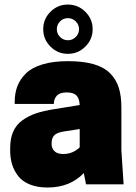

<svg xmlns="http://www.w3.org/2000/svg" viewBox="-20 -814 600 848"><path d="M359.9 0 350.1 -49.8Q289.6 14.2 189.9 14.2Q145 14.2 111.8 0.7Q78.6 -12.7 60.3 -36.4Q42 -60.1 33.4 -88.1Q24.9 -116.2 24.9 -149.9V-160.2Q24.9 -202.1 38.3 -232.7Q51.8 -263.2 78.9 -282.7Q106 -302.2 139.4 -313.5Q172.9 -324.7 220.2 -332L332 -350.1Q330.6 -379.4 317.4 -392.6Q304.2 -405.8 274.9 -405.8Q244.1 -405.8 231 -391.4Q217.8 -377 217.8 -355H44.9V-363.8Q44.9 -401.9 56.6 -432.9Q68.4 -463.9 94.2 -489.5Q120.1 -515.1 167.2 -529.5Q214.4 -543.9 279.8 -543.9Q346.7 -543.9 392.8 -530.8Q439 -517.6 465.8 -490.7Q492.7 -463.9 504.4 -427.2Q516.1 -390.6 516.1 -339.8V-149.9L525.9 0ZM202.9 -608.2Q170.9 -640.1 170.9 -685.1Q170.9 -730 202.9 -762Q234.9 -793.9 279.8 -793.9Q324.7 -793.9 356.9 -762Q389.2 -730 389.2 -685.1Q389.2 -640.1 356.9 -608.2Q324.7 -576.2 279.8 -576.2Q234.9 -576.2 202.9 -608.2ZM259.8 -133.8Q300.8 -133.8 332 -163.1V-244.1L259.8 -232.9Q230 -228 219 -215.6Q208 -203.1 208 -183.1V-176.8Q208 -158.7 220.7 -146.2Q233.4 -133.8 259.8 -133.8ZM245.4 -719.5Q231 -705.1 231 -685.1Q231 -665 245.4 -650.6Q259.8 -636.2 279.8 -636.2Q299.8 -636.2 314.5 -650.6Q329.1 -665 329.1 -685.1Q329.1 -705.1 314.5 -719.5Q299.8 -733.9 279.8 -733.9Q259.8 -733.9 245.4 -719.5Z"/></svg>

Font: Cooper Hewitt
Style: Heavy
Weight: 713
Designer: Village Type and Design LLC
Foundry: Cooper Hewitt Smithsonian Design Museum
Version: 1.000